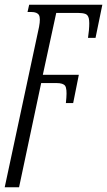

<svg xmlns="http://www.w3.org/2000/svg" viewBox="-39 -556 455 816"><path d="M127 -442Q134 -479 126.5 -492Q119 -505 94 -505H78L85 -536H396L367 -395H335L339 -428Q342 -462 338.5 -477.5Q335 -493 323.5 -497Q312 -501 294 -501H200L143 -238H296L272 -118H241L243 -140Q246 -179 238 -191Q230 -203 201 -203H136L42 240H-19Z"/></svg>

Font: Noto Serif ExtraCondensed Light
Style: Italic
Weight: 300
Width: 2
Italic angle: -12°
Designer: Monotype Design Team
Foundry: Monotype Imaging Inc.
Version: Version 2.014; ttfautohint (v1.8.4.7-5d5b)